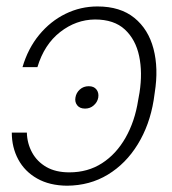

<svg xmlns="http://www.w3.org/2000/svg" viewBox="-20 -573 541 604"><path d="M17.1 -155.8H64.5Q65.4 -121.6 81.1 -93Q96.7 -64.5 126 -47.6Q155.3 -30.8 198.2 -30.8Q256.3 -30.8 301 -59.6Q345.7 -88.4 375 -139.9Q404.3 -191.4 414.6 -257.8L418.9 -281.7Q428.7 -344.7 417.7 -396.7Q406.7 -448.7 372.8 -480.2Q338.9 -511.7 278.8 -511.7Q219.2 -511.2 169.2 -472.2Q119.1 -433.1 97.7 -361.8H50.8Q67.9 -420.4 103.3 -463.4Q138.7 -506.3 186 -529.5Q233.4 -552.7 286.6 -552.7Q358.4 -552.7 402.6 -516.8Q446.8 -481 462.9 -419.4Q479 -357.9 466.8 -281.7L463.4 -257.8Q450.7 -179.7 413.3 -118.9Q376 -58.1 319.3 -23.7Q262.7 10.7 190.9 11.2Q135.7 10.7 96.7 -11.5Q57.6 -33.7 37.4 -71.5Q17.1 -109.4 17.1 -155.8ZM247.6 -231.4Q231 -231.4 222.9 -241.7Q214.8 -252 217.3 -266.1Q219.7 -281.2 231.2 -291.5Q242.7 -301.8 259.3 -301.8Q275.4 -301.8 283.4 -291.5Q291.5 -281.2 289.1 -266.1Q286.6 -252 275.1 -241.7Q263.7 -231.4 247.6 -231.4Z"/></svg>

Font: Inter Tight ExtraLight
Style: Italic
Weight: 250
Italic angle: -9.39999°
Designer: Rasmus Andersson
Foundry: rsms
Version: Version 3.004